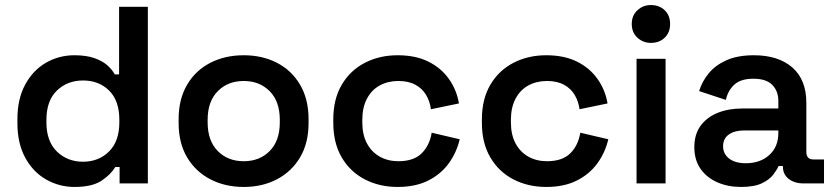

<svg xmlns="http://www.w3.org/2000/svg" viewBox="-20 -727 3308 761"><path d="M275 14Q215 14 163 -15.5Q111 -45 80 -102Q49 -159 49 -239V-255Q49 -335 80 -392Q111 -449 162.5 -478.5Q214 -508 275 -508Q321 -508 353 -497Q385 -486 404.5 -469Q424 -452 435 -432H452V-700H566V0H454V-65H437Q419 -35 382 -10.5Q345 14 275 14ZM309 -86Q371 -86 412 -126.5Q453 -167 453 -242V-252Q453 -328 412.5 -368Q372 -408 309 -408Q247 -408 205.5 -368Q164 -328 164 -252V-242Q164 -167 205.5 -126.5Q247 -86 309 -86Z M946 14Q872 14 813.5 -16.5Q755 -47 721.5 -103.5Q688 -160 688 -239V-255Q688 -334 721.5 -391Q755 -448 813.5 -478Q872 -508 946 -508Q1020 -508 1078 -478Q1136 -448 1169.5 -391Q1203 -334 1203 -255V-239Q1203 -160 1169.5 -103.5Q1136 -47 1078 -16.5Q1020 14 946 14ZM946 -88Q1009 -88 1049 -128.5Q1089 -169 1089 -242V-252Q1089 -325 1049 -365.5Q1009 -406 946 -406Q883 -406 843 -365.5Q803 -325 803 -252V-242Q803 -169 843 -128.5Q883 -88 946 -88Z M1556 14Q1484 14 1426 -16Q1368 -46 1334.5 -103Q1301 -160 1301 -240V-254Q1301 -334 1334.5 -391Q1368 -448 1426 -478Q1484 -508 1556 -508Q1627 -508 1677.5 -483Q1728 -458 1759 -414.5Q1790 -371 1799 -317L1688 -294Q1684 -325 1669 -350.5Q1654 -376 1626.5 -391Q1599 -406 1559 -406Q1518 -406 1485.5 -388.5Q1453 -371 1434.5 -336Q1416 -301 1416 -252V-242Q1416 -193 1434.5 -158.5Q1453 -124 1485.5 -106Q1518 -88 1559 -88Q1620 -88 1651.5 -119.5Q1683 -151 1691 -201L1802 -175Q1790 -123 1759 -80Q1728 -37 1677.5 -11.5Q1627 14 1556 14Z M2145 14Q2073 14 2015 -16Q1957 -46 1923.5 -103Q1890 -160 1890 -240V-254Q1890 -334 1923.5 -391Q1957 -448 2015 -478Q2073 -508 2145 -508Q2216 -508 2266.5 -483Q2317 -458 2348 -414.5Q2379 -371 2388 -317L2277 -294Q2273 -325 2258 -350.5Q2243 -376 2215.5 -391Q2188 -406 2148 -406Q2107 -406 2074.5 -388.5Q2042 -371 2023.5 -336Q2005 -301 2005 -252V-242Q2005 -193 2023.5 -158.5Q2042 -124 2074.5 -106Q2107 -88 2148 -88Q2209 -88 2240.5 -119.5Q2272 -151 2280 -201L2391 -175Q2379 -123 2348 -80Q2317 -37 2266.5 -11.5Q2216 14 2145 14Z M2503 0V-494H2618V0ZM2560 -557Q2529 -557 2506.5 -577.5Q2484 -598 2484 -632Q2484 -666 2506.5 -686.5Q2529 -707 2560 -707Q2593 -707 2614.5 -686.5Q2636 -666 2636 -632Q2636 -598 2614.5 -577.5Q2593 -557 2560 -557Z M2917 14Q2865 14 2823 -4.5Q2781 -23 2756.5 -58Q2732 -93 2732 -144Q2732 -194 2756.5 -228Q2781 -262 2824 -279.5Q2867 -297 2922 -297H3065V-327Q3065 -366 3041 -390.5Q3017 -415 2966 -415Q2916 -415 2890.5 -391.5Q2865 -368 2857 -331L2751 -366Q2763 -405 2789.5 -437Q2816 -469 2860 -488.5Q2904 -508 2968 -508Q3065 -508 3120.5 -459.5Q3176 -411 3176 -319V-125Q3176 -95 3204 -95H3246V0H3165Q3129 0 3106 -18Q3083 -36 3083 -67V-69H3066Q3060 -55 3045 -35Q3030 -15 2999.5 -0.5Q2969 14 2917 14ZM2936 -80Q2993 -80 3029 -112.5Q3065 -145 3065 -200V-210H2929Q2892 -210 2869 -194Q2846 -178 2846 -147Q2846 -117 2870 -98.5Q2894 -80 2936 -80Z"/></svg>

Font: Space Grotesk Light SemiBold
Style: Regular
Weight: 600
Version: Version 2.000